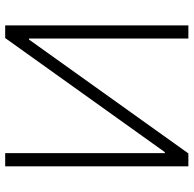

<svg xmlns="http://www.w3.org/2000/svg" viewBox="-23 -724 747 741"><g transform="rotate(-90 350.5 -353.5)"><path d="M129.9 -707V-90.8H133.8L574.2 -707H623V0H572.3V-615.2H568.4L128.9 0H79.1V-707Z"/></g></svg>

Font: Pretendard ExtraLight
Style: Regular
Weight: 200
Designer: Base glyphs from Inter by Rasmus Andersson; Hangeul glyphs from Noto Sans CJK(Source Han Sans) by Jang Soo-young and Kan
Foundry: Kil Hyung-jin
Version: Version 1.309